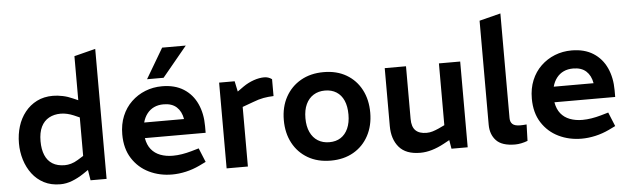

<svg xmlns="http://www.w3.org/2000/svg" viewBox="-49 -947 3706 1133"><g transform="rotate(-5 1804.5 -381.0)"><path d="M268 8Q213 8 171.5 -13.5Q130 -35 102 -72Q74 -109 59.5 -156Q45 -203 45 -254Q45 -307 59.5 -354Q74 -401 103 -437.5Q132 -474 173.5 -495Q215 -516 269 -516Q296 -516 327 -509.5Q358 -503 386 -490L416 -477V-738L542 -770V0H447L437 -62L406 -41Q373 -19 338 -5.5Q303 8 268 8ZM173 -255Q173 -207 187.5 -172.5Q202 -138 231 -120Q260 -102 304 -102Q321 -102 341 -107.5Q361 -113 382 -126L416 -147V-375L382 -390Q363 -398 343.5 -402.5Q324 -407 305 -407Q266 -407 236 -390.5Q206 -374 189.5 -340.5Q173 -307 173 -255Z M930 8Q856 8 794 -22Q732 -52 694.5 -110.5Q657 -169 657 -253Q657 -313 677 -361.5Q697 -410 733 -444.5Q769 -479 815.5 -497.5Q862 -516 915 -516Q991 -516 1043 -483Q1095 -450 1121.5 -392Q1148 -334 1148 -260V-220H788Q795 -179 816 -153Q837 -127 870 -114.5Q903 -102 944 -102Q970 -102 998 -106.5Q1026 -111 1054 -119L1099 -132L1133 -49L1094 -30Q1054 -11 1012 -1.5Q970 8 930 8ZM792 -312H1028Q1020 -358 992 -383.5Q964 -409 915 -409Q883 -409 858.5 -397.5Q834 -386 817 -364Q800 -342 792 -312ZM831 -565 936 -743H1076L929 -565Z M1253 0V-508H1345L1358 -446L1396 -473Q1425 -493 1458 -504.5Q1491 -516 1521 -516Q1532 -516 1543.5 -512.5Q1555 -509 1566 -501V-401Q1535 -400 1506.5 -395Q1478 -390 1442 -376L1379 -353V0Z M1870 8Q1792 8 1734.5 -25.5Q1677 -59 1645.5 -118Q1614 -177 1614 -254Q1614 -332 1646.5 -391Q1679 -450 1737 -483Q1795 -516 1872 -516Q1950 -516 2007 -482.5Q2064 -449 2095 -390Q2126 -331 2126 -254Q2126 -177 2094 -117.5Q2062 -58 2004.5 -25Q1947 8 1870 8ZM1871 -101Q1910 -101 1938 -119Q1966 -137 1981.5 -171.5Q1997 -206 1997 -254Q1997 -303 1982 -337Q1967 -371 1938.5 -389Q1910 -407 1871 -407Q1832 -407 1803 -389Q1774 -371 1758 -337Q1742 -303 1742 -254Q1742 -206 1758 -171.5Q1774 -137 1803 -119Q1832 -101 1871 -101Z M2400 8Q2315 8 2274.5 -39.5Q2234 -87 2234 -165V-508H2360V-196Q2360 -149 2382 -127.5Q2404 -106 2447 -106Q2466 -106 2483.5 -111.5Q2501 -117 2519 -125L2555 -142V-508H2681V0H2585L2571 -83L2597 -63L2542 -33Q2505 -13 2469.5 -2.5Q2434 8 2400 8Z M2962 8Q2884 8 2850 -28Q2816 -64 2816 -122V-738L2942 -770V-150Q2942 -127 2955.5 -114.5Q2969 -102 3001 -102Q3009 -102 3019 -102.5Q3029 -103 3039 -104L3036 -7Q3018 0 2998.5 4Q2979 8 2962 8Z M3356 8Q3282 8 3220 -22Q3158 -52 3120.5 -110.5Q3083 -169 3083 -253Q3083 -313 3103 -361.5Q3123 -410 3159 -444.5Q3195 -479 3241.5 -497.5Q3288 -516 3341 -516Q3417 -516 3469 -483Q3521 -450 3547.5 -392Q3574 -334 3574 -260V-220H3214Q3221 -179 3242 -153Q3263 -127 3296 -114.5Q3329 -102 3370 -102Q3396 -102 3424 -106.5Q3452 -111 3480 -119L3525 -132L3559 -49L3520 -30Q3480 -11 3438 -1.5Q3396 8 3356 8ZM3218 -312H3454Q3446 -358 3418 -383.5Q3390 -409 3341 -409Q3309 -409 3284.5 -397.5Q3260 -386 3243 -364Q3226 -342 3218 -312Z"/></g></svg>

Font: REM Medium Medium
Style: Regular
Weight: 500
Version: Version 1.005;gftools[0.9.28]